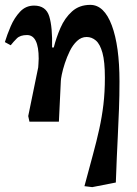

<svg xmlns="http://www.w3.org/2000/svg" viewBox="-33 -500 564 789"><path d="M443 250 346 269 314 265Q333 194 348.5 137Q364 80 375 30Q386 -20 392 -70.5Q398 -121 398 -181Q398 -247 388 -283Q378 -319 361 -333.5Q344 -348 323 -348Q301 -348 283.5 -331.5Q266 -315 254 -290.5Q242 -266 233.5 -240Q225 -214 221 -194Q217 -174 217 -167L209 0H88L83 -23L124 -223Q124 -226 125 -238Q126 -250 126 -259Q126 -356 78 -356Q50 -356 36 -342Q22 -328 11 -314L-13 -327Q-4 -357 11 -392Q26 -427 49.5 -452Q73 -477 107 -477Q156 -477 169.5 -432.5Q183 -388 181 -305H188Q198 -345 215.5 -385.5Q233 -426 263 -453Q293 -480 338 -480Q395 -480 426.5 -395.5Q458 -311 458 -165Q458 -106 456 -53.5Q454 -1 451 62Q449 101 447 147Q445 193 443 250Z"/></svg>

Font: STIX Two Text
Style: Bold
Weight: 700
Designer: Ross Mills, John Hudson & Paul Hanslow, Tiro Typeworks Ltd; with prior portions MicroPress Inc., and Coen Hoffman.
Foundry: Tiro Typeworks Ltd
Version: Version 2.13 b171